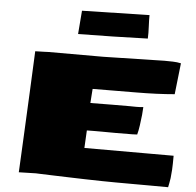

<svg xmlns="http://www.w3.org/2000/svg" viewBox="-62 -1023 1124 1099"><g transform="rotate(5 500.0 -474.0)"><path d="M944.3 11.7Q886.2 11.2 840.6 11.2Q794.9 11.2 749 11Q703.1 10.7 643.6 10.7Q609.9 10.7 563.2 9.8Q516.6 8.8 464.6 7.6Q412.6 6.3 363 4.6Q313.5 2.9 272.7 1.7Q231.9 0.5 207.8 -0.5Q183.6 -1.5 183.6 -1.5L85.4 1Q85.4 1 86.9 -28.1Q88.4 -57.1 90.8 -106Q93.3 -154.8 96.2 -216.1Q99.1 -277.3 102.3 -343Q105.5 -408.7 108.4 -470.5Q111.3 -532.2 113.5 -582.5Q115.7 -632.8 117.2 -663.8Q118.7 -694.8 118.7 -697.3Q134.8 -697.8 144 -698Q153.3 -698.2 164.1 -698.5Q174.8 -698.7 195.3 -699.7H509.3L859.9 -707.5Q882.8 -707.5 908.2 -706.8Q933.6 -706.1 955.6 -701.2L935.5 -522Q836.9 -513.2 713.6 -512.7Q590.3 -512.2 464.8 -511.2Q462.9 -495.6 462.2 -475.6Q461.4 -455.6 459 -429.7Q522.9 -430.7 582.5 -430.9Q642.1 -431.2 686.5 -431.2Q695.3 -431.2 704.6 -430.9Q713.9 -430.7 723.6 -430.7Q733.4 -430.7 743.2 -431.2Q752.9 -431.6 762.7 -433.1V-429.2Q762.7 -417 759.8 -387.7Q756.8 -358.4 752.2 -326.4Q747.6 -294.4 741.7 -273.4Q740.2 -272.9 715.3 -272.2Q690.4 -271.5 620.1 -271.5Q603 -271.5 582.8 -271.7Q562.5 -272 539.1 -272Q517.6 -272 496.1 -272Q474.6 -272 452.6 -271.5L447.3 -170.4H960Q960 -120.6 958.3 -90.1Q956.5 -59.6 954.1 -41.5Q951.7 -23.4 949 -11.7Q946.3 0 944.3 11.7ZM354.5 -816.9 365.2 -951.7 752.4 -960.4Q752 -932.1 753.9 -894.5Q755.9 -856.9 754.4 -825.7Q654.3 -822.3 554.7 -820.1Q455.1 -817.9 354.5 -816.9Z"/></g></svg>

Font: Seymour One
Style: Regular
Weight: 400
Designer: Vernon Adams
Foundry: Vernon Adams
Version: Version 1.100; ttfautohint (v1.8.4.7-5d5b);gftools[0.9.33]